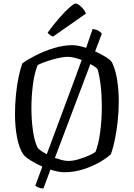

<svg xmlns="http://www.w3.org/2000/svg" viewBox="-20 -976 758 1088"><path d="M226 92Q210 92 198 86.5Q186 81 180 76L220 -32Q184 -48 155 -66Q126 -84 113 -100Q88 -136 76.5 -197.5Q65 -259 65 -328Q65 -385 70.5 -440.5Q76 -496 86 -542.5Q96 -589 107 -617Q135 -638 182 -662Q229 -686 284 -703Q339 -720 391 -720Q407 -720 426.5 -716Q446 -712 468 -705Q491 -771 505 -812Q526 -809 539 -801Q552 -793 557 -785L519 -685Q550 -671 576 -655Q602 -639 614 -624Q634 -584 643.5 -525Q653 -466 653 -402Q653 -342 646.5 -285Q640 -228 630 -180.5Q620 -133 608 -102Q585 -80 544 -56.5Q503 -33 451.5 -16.5Q400 0 344 0Q327 0 307 -4Q287 -8 266 -15ZM193 -139Q200 -130 214 -120.5Q228 -111 245 -102L398 -513Q409 -543 420.5 -574.5Q432 -606 443 -636Q422 -644 401.5 -649Q381 -654 365 -654Q340 -654 308 -646.5Q276 -639 245 -628.5Q214 -618 194 -608Q176 -567 167 -499.5Q158 -432 158 -363Q158 -298 166.5 -237Q175 -176 193 -139ZM366 -64Q393 -64 424 -73Q455 -82 482 -94Q509 -106 521 -115Q538 -156 547.5 -226Q557 -296 557 -374Q557 -437 550.5 -491.5Q544 -546 533 -584Q525 -595 492 -613L291 -81Q312 -74 331.5 -69Q351 -64 366 -64ZM281 -769Q270 -772 261.5 -779Q253 -786 250 -791Q285 -839 318 -876.5Q351 -914 375.5 -935Q400 -956 409 -956Q417 -956 428.5 -947.5Q440 -939 451.5 -925.5Q463 -912 467 -899Z"/></svg>

Font: Texturina Light
Style: Regular
Weight: 300
Designer: Guillermo Torres Carreño
Foundry: Omnibus-Type
Version: Version 1.002; ttfautohint (v1.8.3)